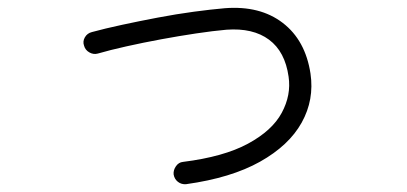

<svg xmlns="http://www.w3.org/2000/svg" viewBox="-20 -472 1040 491"><path d="M456 -1Q444 0 435 -7Q426 -14 424 -26Q423 -37 430 -47Q437 -57 448 -58Q552 -71 614 -104.5Q676 -138 700.5 -183.5Q725 -229 718 -276Q709 -340 668 -370.5Q627 -401 559 -396Q525 -393 481.5 -386.5Q438 -380 392 -371.5Q346 -363 303.5 -353.5Q261 -344 230 -335Q219 -332 208.5 -338Q198 -344 195 -355Q191 -366 197 -376.5Q203 -387 215 -390Q248 -399 292 -408.5Q336 -418 383.5 -427Q431 -436 475.5 -442Q520 -448 555 -451Q645 -458 703 -413.5Q761 -369 774 -284Q784 -217 751.5 -158.5Q719 -100 645 -58.5Q571 -17 456 -1Z"/></svg>

Font: Zen Maru Gothic
Style: Regular
Weight: 400
Designer: Yoshimichi Ohira
Foundry: Positype
Version: Version 1.002